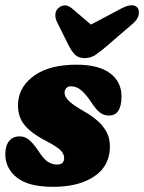

<svg xmlns="http://www.w3.org/2000/svg" viewBox="-24 -712 556 742"><path d="M197 -76Q224 -76 224 -102Q224 -116 211 -130.2Q198 -144.5 151 -169Q91.5 -200 67 -233.8Q42.5 -267.5 46 -317.5Q52 -381 110.8 -421.5Q169.5 -462 271.5 -462Q357 -462 401.2 -429Q445.5 -396 445.5 -340Q445.5 -265.5 397 -265.5Q377.5 -265.5 362.5 -276.8Q347.5 -288 328.5 -317Q310 -345.5 291.2 -362Q272.5 -378.5 250 -378.5Q238 -378.5 231.8 -371Q225.5 -363.5 225.5 -353Q225.5 -339.5 240.2 -323.8Q255 -308 296 -284.5Q346 -256.5 369.8 -228.2Q393.5 -200 398.5 -171.5Q403.5 -143 397.5 -113.5Q386 -56 328.5 -23Q271 10 181.5 10Q86 10 41.2 -25.8Q-3.5 -61.5 -3.5 -116Q-3.5 -148.5 11 -166.8Q25.5 -185 52 -185Q73.5 -185 90.5 -169.8Q107.5 -154.5 124.5 -128.5Q144 -98 160.5 -87Q177 -76 197 -76ZM391 -536Q366.5 -515 347 -501.2Q327.5 -487.5 303.5 -487.5Q279 -487.5 266 -500.5Q253 -513.5 241.5 -536L197 -625.5Q189 -641.5 190 -656.8Q191 -672 202.5 -681.5Q227.5 -702.5 256 -678L327.5 -617L442.5 -678Q490.5 -703.5 508 -681.5Q514.5 -673 512 -655.5Q509.5 -638 489 -620.5Z"/></svg>

Font: Fraunces 144pt S100 Black
Style: Italic
Weight: 900
Italic angle: -16°
Version: Version 1.000; ttfautohint (v1.8.3)